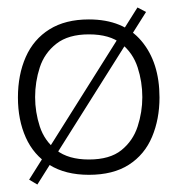

<svg xmlns="http://www.w3.org/2000/svg" viewBox="-20 -458 484 514"><path d="M58 23 348 -438 371 -426 80 36ZM218 10Q155 10 112.5 -16.5Q70 -43 49 -90Q28 -137 28 -197Q28 -258 49 -305.5Q70 -353 112.5 -379.5Q155 -406 218 -406Q310 -406 358.5 -348.5Q407 -291 407 -197Q407 -139 387 -91.5Q367 -44 325 -17Q283 10 218 10ZM218 -31Q274 -31 305 -56Q336 -81 348.5 -119.5Q361 -158 361 -198Q361 -239 348.5 -277.5Q336 -316 305 -341Q274 -366 218 -366Q163 -366 131 -341Q99 -316 86.5 -277.5Q74 -239 74 -198Q74 -158 86.5 -119.5Q99 -81 131 -56Q163 -31 218 -31Z"/></svg>

Font: Darker Grotesque
Style: Regular
Weight: 400
Designer: Gabriel Lam
Foundry: TypeRant
Version: Version 1.000;gftools[0.9.28]